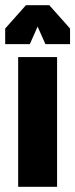

<svg xmlns="http://www.w3.org/2000/svg" viewBox="-20 -720 290 740"><path d="M50 0H200V-500H50ZM0 -550H95L135 -640V-700H80L0 -610ZM250 -550V-610L170 -700H115V-640L155 -550Z"/></svg>

Font: Millimetre
Style: Bold
Weight: 800
Designer: Jérémy Landes
Version: Version 1.0